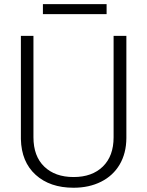

<svg xmlns="http://www.w3.org/2000/svg" viewBox="-20 -881 697 911"><path d="M579.6 -710.9V-225.6Q579.1 -153.8 547.9 -100.6Q516.6 -47.4 459.7 -18.8Q402.8 9.8 329.1 9.8Q216.8 9.8 149.2 -51.5Q81.5 -112.8 79.1 -221.2V-710.9H138.7V-230Q138.7 -140.1 189.9 -90.6Q241.2 -41 329.1 -41Q417 -41 468 -90.8Q519 -140.6 519 -229.5V-710.9ZM485.8 -814H183.6V-861.3H485.8Z"/></svg>

Font: Roboto-Light
Style: Regular
Weight: 300
Designer: Google
Version: Version 2.137; 2017